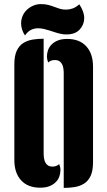

<svg xmlns="http://www.w3.org/2000/svg" viewBox="-20 -917 524 937"><path d="M291 -559Q291 -570 289.5 -581.5Q288 -593 283.5 -602.5Q279 -612 270.5 -618Q262 -624 247 -624Q228 -624 215 -612Q209 -628 209 -641Q209 -657 214.5 -672.5Q220 -688 232 -700Q244 -712 262.5 -719.5Q281 -727 308 -727Q368 -727 401 -691Q434 -655 434 -592V-125Q434 -83 422 -58Q410 -33 389.5 -20.5Q369 -8 343.5 -4Q318 0 291 0ZM193 -169Q193 -158 194.5 -146.5Q196 -135 200.5 -125.5Q205 -116 213.5 -110Q222 -104 237 -104Q255 -104 269 -116Q272 -108 273.5 -101.5Q275 -95 275 -87Q275 -71 269.5 -55.5Q264 -40 252 -28Q240 -16 221.5 -8.5Q203 -1 176 -1Q116 -1 83 -37Q50 -73 50 -136V-603Q50 -645 62 -670Q74 -695 94.5 -707.5Q115 -720 140.5 -724Q166 -728 193 -728ZM287 -750Q268 -753 253 -758Q238 -763 223.5 -767.5Q209 -772 195 -775.5Q181 -779 165 -779Q148 -779 132 -771.5Q116 -764 102 -744Q83 -772 83 -803Q83 -822 90.5 -839.5Q98 -857 111.5 -869.5Q125 -882 142.5 -889.5Q160 -897 180 -897Q200 -897 215.5 -893Q231 -889 245 -883.5Q259 -878 272.5 -874Q286 -870 302 -870Q318 -870 334 -875.5Q350 -881 367 -896Q391 -860 391 -829Q391 -797 369 -773Q347 -749 305 -749H296Q292 -749 287 -750Z"/></svg>

Font: Kenia
Style: Regular
Weight: 400
Designer: Julia Petretta
Foundry: Julia Petretta
Version: Version 1.001